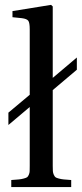

<svg xmlns="http://www.w3.org/2000/svg" viewBox="-20 -762 334 782"><path d="M14.2 -252.9V-303.2L101.1 -376V-642.1Q101.1 -669.9 95 -677.7Q88.9 -685.5 68.8 -688L30.8 -691.9V-716.8L188 -742.2L194.8 -735.8V-444.8L293 -527.8V-478L194.8 -395V-86.9Q194.8 -72.8 195.3 -65.2Q195.8 -57.6 199 -50.5Q202.1 -43.5 205.6 -40.5Q209 -37.6 219.2 -34.9Q229.5 -32.2 239.7 -31.2Q250 -30.3 270 -28.8V0H25.9V-28.8Q46.4 -30.3 56.6 -31.2Q66.9 -32.2 76.9 -34.9Q86.9 -37.6 90.6 -40.3Q94.2 -43 97.4 -50.3Q100.6 -57.6 100.8 -64.9Q101.1 -72.3 101.1 -86.9V-326.2Z"/></svg>

Font: Heuristica
Style: Regular
Weight: 400
Version: Version 1.0.2